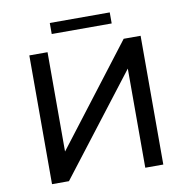

<svg xmlns="http://www.w3.org/2000/svg" viewBox="-91 -940 1005 1028"><g transform="rotate(-10 411.5 -426.0)"><path d="M109 -700H208V-160L622 -700H714V0H616V-539L201 0H109ZM247 -852H573V-792H247Z"/></g></svg>

Font: CMG Sans Medium
Style: Regular
Weight: 500
Designer: Julieta Ulanovsky
Foundry: Julieta Ulanovsky
Version: Version 7.200